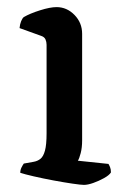

<svg xmlns="http://www.w3.org/2000/svg" viewBox="-20 -520 353 540"><path d="M216 0Q208 0 184 -3.5Q160 -7 130.5 -12.5Q101 -18 75 -24Q49 -30 37 -34Q37 -42 40.5 -49Q44 -56 47 -60L75 -65Q86 -67 94 -73.5Q102 -80 106.5 -96.5Q111 -113 111 -145V-394Q111 -402 108 -409Q105 -416 96 -419L35 -441Q36 -452 39.5 -460.5Q43 -469 47 -472Q64 -482 92.5 -491Q121 -500 139 -500Q168 -500 189.5 -478Q211 -456 211 -425V-125Q211 -105 207 -89.5Q203 -74 199 -68L285 -59Q287 -56 289.5 -50Q292 -44 292 -35Q287 -27 272.5 -19Q258 -11 242.5 -5.5Q227 0 216 0Z"/></svg>

Font: Texturina 12pt Medium
Style: Regular
Weight: 500
Designer: Guillermo Torres Carreño
Foundry: Omnibus-Type
Version: Version 1.002